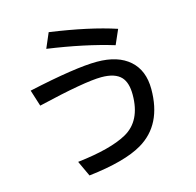

<svg xmlns="http://www.w3.org/2000/svg" viewBox="-125 -961 1179 1156"><g transform="rotate(-15 465.0 -382.5)"><path d="M647 -650.9Q471.2 -704.6 237.8 -737.8L277.8 -831.1Q523.4 -796.4 687 -742.2ZM82 -519Q378.4 -584 511.7 -584Q642.6 -584 714.8 -520Q786.1 -456.5 786.1 -340.3Q786.1 -117.7 627.9 -24.9Q519 39.6 292 65.9L247.1 -30.8Q455.1 -54.7 556.2 -110.8Q668.9 -172.9 668.9 -336.9Q668.9 -411.1 636.7 -446.8Q599.6 -487.3 513.7 -487.3Q410.2 -487.3 114.3 -417Z"/></g></svg>

Font: BIZ UDPGothic
Style: Bold
Weight: 700
Designer: TypeBank Co., Ltd.
Foundry: Morisawa Inc.
Version: Version 1.051